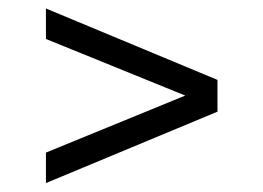

<svg xmlns="http://www.w3.org/2000/svg" viewBox="-20 -600 605 441"><path d="M85.5 -580.5 479.5 -416.5V-343.5L85.5 -179.5V-249.5L405.5 -380.5L85.5 -510.5Z"/></svg>

Font: Encode Sans Expanded
Style: Regular
Weight: 400
Width: 7
Designer: Multiple Designers
Foundry: Impallari Type
Version: Version 2.000